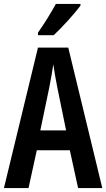

<svg xmlns="http://www.w3.org/2000/svg" viewBox="-20 -956 540 976"><path d="M389 -927V-936H264C238 -889 210 -843 173 -790V-777H253C299 -820 359 -887 389 -927ZM377 0H500L327 -714H173L0 0H125L167 -192H335ZM272 -508 316 -293H185L230 -509C239 -555 246 -594 251 -629C256 -593 263 -553 272 -508Z"/></svg>

Font: Noto Sans Hebrew ExtraCondensed SemiBold
Style: Regular
Weight: 600
Width: 2
Designer: Ben Nathan
Foundry: Google LLC
Version: Version 3.001